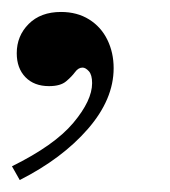

<svg xmlns="http://www.w3.org/2000/svg" viewBox="-48 -133 284 321"><path d="M-15 168 -28 145Q43 110 74.5 72.5Q106 35 106 6Q106 -8 100.5 -14Q95 -20 90 -20Q83 -20 77.5 -12.5Q72 -5 62.5 3Q53 11 34 11Q9 11 -5.5 -4Q-20 -19 -20 -44Q-20 -73 0 -93Q20 -113 54 -113Q81 -113 101 -100.5Q121 -88 131.5 -66.5Q142 -45 142 -19Q142 33 99 82.5Q56 132 -15 168Z"/></svg>

Font: Libre Bodoni
Style: Italic
Weight: 400
Italic angle: -13°
Designer: Pablo Impallari, Rodrigo Fuenzalida
Foundry: Impallari Type
Version: Version 2.005;gftools[0.9.23]